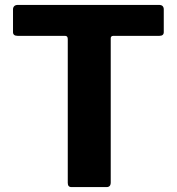

<svg xmlns="http://www.w3.org/2000/svg" viewBox="-20 -762 721 782"><path d="M33 -724Q33 -732 38 -737Q43 -742 53 -742H627Q638 -742 642.5 -737Q647 -732 647 -724V-631Q647 -616 629 -616H442Q431 -616 431 -606V-19Q431 0 414 0H271Q256 0 256 -17V-603Q256 -616 245 -616H52Q33 -616 33 -631Z"/></svg>

Font: Libre Franklin Thin
Style: Bold
Weight: 700
Version: Version 3.000